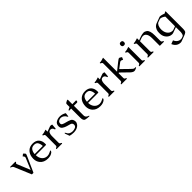

<svg xmlns="http://www.w3.org/2000/svg" viewBox="356 -2373 4311 4311"><g transform="rotate(-45 2511.5 -217.0)"><path d="M173.3 -393.1 301.3 -81.1 413.6 -350.1Q418 -360.4 418 -370.1Q418 -387.2 404.3 -403.3L388.2 -422.4L432.1 -457Q435.1 -460 437.5 -460Q440.9 -460 444.8 -456.1L472.2 -428.2Q480.5 -419.4 480.5 -406.7Q480.5 -399.4 477.5 -390.6Q469.7 -367.2 454.6 -335.9L304.7 -1Q302.2 3.9 299.8 6.8Q297.4 9.3 294.4 9.3H253.4Q250 9.3 248 6.3Q246.6 4.9 244.4 -1.2Q242.2 -7.3 241.2 -10.3L81.5 -390.6Q73.2 -409.2 57.6 -419.9Q47.4 -426.3 37.4 -430.7Q27.3 -435.1 21.5 -439.5Q18.1 -441.4 15.6 -445.8Q15.1 -447.8 15.1 -449.2Q15.1 -450.7 15.6 -452.1Q17.1 -454.6 21 -454.6H181.2Q184.6 -454.6 189 -452.1Q192.9 -448.7 194.3 -445.8Q194.8 -444.3 194.8 -443.4Q194.8 -439 189.9 -434.6Q173.3 -419.4 171.9 -414.6Q170.4 -410.2 170.4 -405.3Q170.4 -399.4 173.3 -393.1Z M523.4 -269Q537.1 -359.4 595.5 -413.6Q653.8 -467.8 749 -468.8H751Q847.2 -468.8 897.9 -414.1Q948.7 -358.4 948.7 -269Q948.2 -249.5 947.3 -241.5Q946.3 -233.4 927.2 -233.4H616.2Q617.7 -154.3 656.2 -102.3Q694.8 -50.3 753.4 -38.6Q770.5 -34.7 788.1 -34.7Q834.5 -34.7 884.3 -61.5Q912.1 -76.7 921.9 -76.7Q924.3 -76.7 925.8 -75.7Q927.2 -74.2 927.2 -71.3Q927.2 -64.9 920.9 -53.2Q915 -41.5 911.4 -37.6Q907.7 -33.7 904.8 -30.8Q851.6 15.1 760.3 15.1Q632.3 14.2 568.4 -66.9Q519 -129.4 519 -215.3Q519 -241.2 523.4 -269ZM616.2 -269H873.5Q873.5 -328.6 846.7 -378.4Q820.8 -425.8 752 -425.8H746.6Q677.7 -423.8 647.9 -376Q618.2 -328.1 616.2 -269Z M1175.8 -290.5V-71.3Q1175.8 -39.6 1200 -31Q1224.1 -22.5 1224.1 -10.3Q1224.1 0 1214.4 0H1048.8Q1038.6 0 1038.6 -10.3Q1038.6 -22.5 1063 -31Q1087.4 -39.6 1087.4 -71.3V-383.8Q1087.4 -414.6 1063 -423.3Q1038.6 -432.1 1038.6 -444.8Q1038.6 -455.1 1048.8 -455.1Q1081.1 -456.5 1112.5 -465.1Q1144 -473.6 1175.8 -484.4V-419.9L1243.7 -445.8Q1281.2 -460 1302.2 -466.8Q1308.6 -468.8 1317.4 -468.8Q1335.4 -468.8 1363.3 -459L1352.5 -336.4H1330.1Q1311 -407.7 1256.8 -407.7Q1251.5 -407.7 1246.1 -407.2Q1209 -402.8 1193.1 -369.4Q1177.2 -335.9 1175.8 -290.5Z M1624 -467.8Q1695.8 -463.9 1759.8 -424.3L1749.5 -338.9Q1748.5 -331.5 1741.7 -331.5H1740.2Q1734.4 -332 1729.5 -343.3Q1711.9 -379.9 1678.2 -404.5Q1644.5 -429.2 1605.5 -430.7H1603.5Q1573.2 -430.7 1544.4 -415.5Q1514.2 -399.9 1507.3 -367.7Q1504.9 -356.9 1504.9 -348.1Q1504.9 -317.4 1532.2 -304.2Q1566.9 -286.6 1612.8 -276.4Q1675.8 -262.2 1727.3 -238.3Q1778.8 -214.4 1783.7 -138.2V-133.3Q1783.7 -97.2 1755.9 -61Q1725.6 -22 1668.5 -2Q1632.8 9.8 1589.4 11.2H1576.2Q1516.1 11.2 1461.4 -4.4L1421.9 -111.8L1423.3 -121.6Q1423.8 -128.9 1432.1 -128.9H1433.1Q1438 -127.9 1443.4 -117.2Q1465.8 -68.8 1498.3 -48.6Q1530.8 -28.3 1580.6 -26.9H1586.4Q1621.1 -26.9 1662.6 -43Q1707.5 -60.5 1709.5 -106.4V-109.4Q1709.5 -162.1 1659.7 -176.3Q1607.9 -190.9 1568.8 -202.1Q1520.5 -215.3 1478 -244.1Q1436 -272.5 1436 -328.1V-330.6Q1436.5 -406.2 1494.6 -438.5Q1547.9 -468.3 1612.3 -468.3Q1618.2 -468.3 1624 -467.8Z M1917.5 -412.6Q1898.9 -412.1 1861.8 -410.2H1859.4Q1850.1 -410.2 1849.6 -419.9V-420.9Q1849.6 -428.7 1858.9 -433.1Q1868.7 -437.5 1899.4 -454.1Q1906.7 -458 1913.6 -460.9Q1915 -461.4 1917.5 -461.4V-544.9Q1917.5 -569.3 1927.5 -578.9Q1937.5 -588.4 1973.6 -605.5Q1986.8 -611.8 1994.6 -611.8Q2005.9 -611.8 2005.9 -599.1V-462.9L2122.1 -465.3H2122.6Q2129.9 -465.3 2129.9 -452.6Q2129.9 -445.8 2127.9 -436Q2123 -413.1 2106 -413.1L2005.9 -413.6V-107.4Q2005.9 -63 2036.9 -41Q2067.9 -19 2089.8 -16.1V-0.5Q2017.1 -0.5 1967.3 -14.2Q1917.5 -27.8 1917.5 -122.1Z M2184.1 -269Q2197.8 -359.4 2256.1 -413.6Q2314.5 -467.8 2409.7 -468.8H2411.6Q2507.8 -468.8 2558.6 -414.1Q2609.4 -358.4 2609.4 -269Q2608.9 -249.5 2607.9 -241.5Q2606.9 -233.4 2587.9 -233.4H2276.9Q2278.3 -154.3 2316.9 -102.3Q2355.5 -50.3 2414.1 -38.6Q2431.2 -34.7 2448.7 -34.7Q2495.1 -34.7 2544.9 -61.5Q2572.8 -76.7 2582.5 -76.7Q2585 -76.7 2586.4 -75.7Q2587.9 -74.2 2587.9 -71.3Q2587.9 -64.9 2581.5 -53.2Q2575.7 -41.5 2572 -37.6Q2568.4 -33.7 2565.4 -30.8Q2512.2 15.1 2420.9 15.1Q2293 14.2 2229 -66.9Q2179.7 -129.4 2179.7 -215.3Q2179.7 -241.2 2184.1 -269ZM2276.9 -269H2534.2Q2534.2 -328.6 2507.3 -378.4Q2481.4 -425.8 2412.6 -425.8H2407.2Q2338.4 -423.8 2308.6 -376Q2278.8 -328.1 2276.9 -269Z M2836.4 -290.5V-71.3Q2836.4 -39.6 2860.6 -31Q2884.8 -22.5 2884.8 -10.3Q2884.8 0 2875 0H2709.5Q2699.2 0 2699.2 -10.3Q2699.2 -22.5 2723.6 -31Q2748 -39.6 2748 -71.3V-383.8Q2748 -414.6 2723.6 -423.3Q2699.2 -432.1 2699.2 -444.8Q2699.2 -455.1 2709.5 -455.1Q2741.7 -456.5 2773.2 -465.1Q2804.7 -473.6 2836.4 -484.4V-419.9L2904.3 -445.8Q2941.9 -460 2962.9 -466.8Q2969.2 -468.8 2978 -468.8Q2996.1 -468.8 3023.9 -459L3013.2 -336.4H2990.7Q2971.7 -407.7 2917.5 -407.7Q2912.1 -407.7 2906.7 -407.2Q2869.6 -402.8 2853.8 -369.4Q2837.9 -335.9 2836.4 -290.5Z M3231.9 -216.3V-71.3Q3231.9 -39.6 3256.3 -31Q3280.8 -22.5 3280.8 -10.3Q3280.8 0 3271 0H3105.5Q3095.2 0 3095.2 -10.3Q3095.2 -22.5 3119.6 -31Q3144 -39.6 3144 -71.3V-613.8Q3144 -645 3119.6 -653.8Q3095.2 -662.6 3095.2 -675.3Q3095.2 -685.5 3105.5 -685.5Q3137.7 -687 3169.2 -695.3Q3200.7 -703.6 3231.9 -714.4V-269L3404.8 -407.2Q3434.6 -431.6 3457.5 -445.8Q3470.7 -453.6 3482.4 -453.6Q3491.2 -453.6 3499.5 -449.2L3535.6 -426.8Q3541.5 -422.9 3541.5 -418Q3541.5 -415.5 3540 -413.1L3517.1 -361.8L3492.7 -374.5Q3478 -381.8 3464.4 -381.8Q3447.8 -381.8 3433.1 -371.1Q3362.3 -317.9 3308.1 -275.9L3478 -109.9Q3530.8 -58.6 3546.4 -51.8Q3557.6 -46.4 3569.3 -46.4Q3574.2 -46.4 3579.6 -47.4Q3583.5 -48.3 3586.9 -48.3Q3596.7 -48.3 3600.1 -41Q3601.1 -38.1 3601.1 -36.1Q3601.1 -31.2 3596.2 -29.3L3564.9 -14.2Q3539.6 -2.9 3517.6 -2.9Q3503.4 -2.9 3490.7 -8.3Q3459 -21 3432.6 -46.9L3246.6 -228Q3242.7 -224.1 3231.9 -216.3Z M3760.7 -683.6Q3814 -683.6 3814 -629.9Q3814 -575.7 3760.7 -575.7Q3707.5 -575.7 3707.5 -629.9Q3707.5 -683.6 3760.7 -683.6ZM3804.7 -71.3Q3804.7 -39.6 3829.1 -31Q3853.5 -22.5 3853.5 -10.3Q3853.5 0 3843.8 0H3678.2Q3668 0 3668 -10.3Q3668 -22.5 3692.4 -31Q3716.8 -39.6 3716.8 -71.3V-383.8Q3716.8 -414.6 3692.4 -423.3Q3668 -432.1 3668 -444.8Q3668 -455.1 3678.2 -455.1Q3710.4 -456.5 3741.9 -465.1Q3773.4 -473.6 3804.7 -484.4Z M4079.6 -416.5Q4106.4 -426.8 4127 -434.6Q4147.5 -442.4 4166 -448.7Q4210.9 -464.4 4259.3 -469.2Q4265.1 -469.7 4271.5 -469.7Q4312.5 -469.7 4349.6 -441.9Q4408.7 -396.5 4408.7 -247.1V-71.3Q4408.7 -39.6 4433.1 -31Q4457.5 -22.5 4457.5 -10.3Q4457.5 0 4447.8 0H4329.1Q4320.8 0 4320.8 -6.3V-247.1Q4320.8 -354 4276.4 -397.5Q4248 -425.3 4207 -425.3Q4183.6 -425.3 4155.8 -416Q4145 -412.1 4128.7 -406Q4112.3 -399.9 4100.6 -395.5Q4088.9 -391.1 4079.6 -387.7V-71.3Q4079.6 -39.6 4104 -31Q4128.4 -22.5 4128.4 -10.3Q4128.4 0 4118.7 0H3953.1Q3942.9 0 3942.9 -10.3Q3942.9 -22.5 3967.3 -31Q3991.7 -39.6 3991.7 -71.3V-383.8Q3991.7 -414.6 3967.3 -423.3Q3942.9 -432.1 3942.9 -444.8Q3942.9 -455.1 3953.1 -455.1Q3985.4 -456.5 4016.8 -465.1Q4048.3 -473.6 4079.6 -484.4Z M4873.5 -97.2V-375.5Q4853.5 -394 4820.8 -409.9Q4788.1 -425.8 4762.7 -426.8H4760.7Q4751 -426.8 4741.2 -422.9Q4723.6 -416.5 4706.3 -409.9Q4689 -403.3 4671.4 -397Q4659.2 -392.1 4651.9 -384.3Q4621.6 -352.1 4611.3 -306.2Q4603 -271.5 4603 -237.3Q4603 -226.6 4604 -215.3Q4609.4 -145 4642.1 -101.1Q4674.8 -55.7 4724.1 -42Q4742.7 -36.6 4761.7 -36.6Q4767.6 -36.6 4773.9 -37.1Q4784.7 -38.1 4799.3 -43.5Q4810.5 -47.4 4834.2 -56.2Q4857.9 -64.9 4873 -70.8V-97.2ZM4873 -42.5 4739.3 6.8Q4723.6 12.2 4713.4 12.2H4693.4Q4624 8.8 4573.7 -44.4Q4523.4 -97.7 4516.6 -175.3Q4514.6 -195.8 4514.6 -214.8Q4514.6 -240.2 4518.1 -264.2Q4523.9 -305.7 4550.3 -347.2Q4563 -368.7 4593.8 -392.1Q4604.5 -399.4 4617.7 -405.3Q4656.7 -419.9 4696 -434.6Q4735.4 -449.2 4774.9 -463.9Q4783.2 -466.8 4790.5 -466.8H4793Q4824.2 -465.3 4868.7 -451.2Q4872.6 -449.7 4873.5 -449.2Q4884.3 -444.8 4899.9 -439.5Q4906.2 -437.5 4911.6 -437.5Q4919.4 -437.5 4925.3 -441.9Q4935.5 -450.7 4939.9 -456.5Q4942.4 -460 4946.3 -460Q4948.7 -460 4951.2 -459Q4961.9 -455.1 4961.9 -449.2V87.9Q4961.9 168.5 4939 188.5Q4916 208.5 4873.5 224.1L4739.3 274.4Q4723.6 279.8 4713.4 279.8Q4700.7 279.8 4693.4 279.3Q4624.5 276.9 4573.7 222.7Q4547.4 193.8 4531.7 153.8Q4574.2 137.2 4618.7 121.1Q4627.4 146 4642.1 166Q4675.3 210.9 4724.1 225.1Q4742.7 230 4760.7 230Q4767.6 230 4773.9 229.5Q4784.7 228.5 4799.3 223.6Q4805.2 221.2 4814.5 217.8Q4823.7 214.4 4834.5 210.4Q4857.9 198.7 4865.7 163.1Q4873.5 127.4 4873.5 115.7Z"/></g></svg>

Font: Caudex
Style: Regular
Weight: 400
Version: Version 1.01